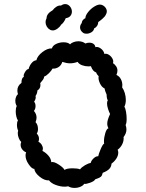

<svg xmlns="http://www.w3.org/2000/svg" viewBox="-20 -920 715 940"><path d="M600 -338Q600 -317 595 -308Q599 -297 599 -286Q599 -267 585 -249Q587 -232 579 -215Q571 -198 556 -187Q559 -180 559 -173Q559 -158 549.5 -143.5Q540 -129 526 -119Q525 -103 514.5 -92.5Q504 -82 483 -74Q480 -60 474 -55Q468 -50 459.5 -47Q451 -44 446 -42Q442 -33 421.5 -25.5Q401 -18 392 -20Q388 -12 374.5 -6Q361 0 345 0Q326 0 314 -8Q304 -6 297 -6Q276 -6 253 -14.5Q230 -23 220 -37Q199 -35 174.5 -54.5Q150 -74 148 -93Q136 -93 120.5 -115.5Q105 -138 105 -159Q105 -167 108 -174Q96 -179 88.5 -189Q81 -199 81 -211Q81 -218 84 -225Q77 -231 72 -243.5Q67 -256 67 -268Q67 -274 69 -280Q63 -292 63 -309Q63 -324 68 -330Q63 -337 60 -349.5Q57 -362 57 -375Q57 -391 62 -401Q55 -412 55 -427Q55 -437 59 -446.5Q63 -456 68 -459Q65 -468 65 -477Q65 -500 85 -514Q85 -539 97 -544Q93 -551 102 -566.5Q111 -582 120 -582Q124 -598 134.5 -611Q145 -624 158 -625Q163 -646 187.5 -665Q212 -684 234 -683Q238 -697 255 -705Q272 -713 291 -713Q313 -713 323 -703Q328 -709 339.5 -713.5Q351 -718 364 -718Q384 -718 398 -707Q407 -711 417 -711Q430 -711 438 -705Q446 -699 447 -689Q459 -693 473.5 -682.5Q488 -672 491 -656Q502 -659 513.5 -651.5Q525 -644 531 -632Q537 -620 533 -611Q542 -605 548.5 -595.5Q555 -586 555 -574Q555 -565 550 -553Q564 -547 571.5 -533Q579 -519 579 -503Q579 -496 578 -492Q586 -481 591 -464.5Q596 -448 596 -431Q596 -411 589 -398Q594 -390 597 -372.5Q600 -355 600 -338ZM461 -155Q462 -164 472.5 -189Q483 -214 490 -217Q489 -220 489 -228Q489 -247 495.5 -268.5Q502 -290 511 -292Q505 -303 505 -315Q505 -332 519 -362Q514 -371 509 -386.5Q504 -402 504 -414Q504 -424 508 -428Q502 -438 502 -457Q493 -477 492 -487Q478 -493 469 -512.5Q460 -532 463 -547Q454 -555 451 -565Q441 -569 435.5 -576Q430 -583 425 -596L414 -595Q397 -595 382 -600.5Q367 -606 360 -617Q341 -610 323 -610Q306 -610 285 -617Q280 -600 266.5 -591.5Q253 -583 237 -584Q232 -574 219.5 -561.5Q207 -549 196 -545Q196 -536 187.5 -526Q179 -516 177 -513Q178 -510 178 -504Q178 -486 163 -477Q163 -463 154 -450Q155 -448 155 -444Q155 -434 147 -422Q154 -414 154 -401Q154 -386 146 -377Q159 -362 159 -344Q159 -334 154 -322Q166 -310 166 -288Q166 -275 160 -266Q171 -255 171 -240Q171 -232 168 -226Q178 -221 184 -211.5Q190 -202 190 -192Q190 -189 188 -181Q204 -173 217 -158Q230 -143 231 -126Q243 -130 266.5 -115Q290 -100 296 -88Q306 -96 336 -96Q360 -96 372 -91Q379 -101 396 -111Q413 -121 424 -122Q426 -133 438 -144.5Q450 -156 461 -155ZM203 -812Q203 -801 208.5 -791Q214 -781 223 -776Q229 -771 238 -771Q249 -771 261 -779.5Q273 -788 279 -799Q293 -809 302 -831Q317 -833 324.5 -842Q332 -851 332 -863Q332 -877 322.5 -888.5Q313 -900 299 -900Q289 -900 279 -893Q267 -894 256 -887Q245 -880 238 -870Q208 -853 208 -831Q203 -821 203 -812ZM404 -755Q391 -755 385 -761Q372 -771 372 -786Q372 -797 380 -807Q382 -824 398 -831Q398 -844 411.5 -861Q425 -878 443.5 -889Q462 -900 475 -897Q487 -894 495 -884.5Q503 -875 503 -864Q503 -856 498 -848Q495 -840 482.5 -829Q470 -818 461 -812Q461 -802 455.5 -793.5Q450 -785 441 -781Q439 -769 427.5 -762Q416 -755 404 -755Z"/></svg>

Font: Pangolin
Style: Regular
Weight: 400
Designer: Kevin Burke
Foundry: Google, Inc.
Version: Version 1.101